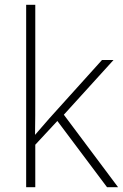

<svg xmlns="http://www.w3.org/2000/svg" viewBox="-20 -780 512 800"><path d="M127 -381V-760H89V0H127V-177L219 -276L426 0H472L246 -302L453 -530H405L185 -286C164 -262 147 -242 126 -218C127 -274 127 -325 127 -381Z"/></svg>

Font: Noto Sans Arabic ExtLt
Style: Regular
Weight: 200
Designer: Monotype Design Team, Nadine Chahine, Nizar Qandah and Khaled Hosny
Foundry: Monotype Imaging Inc.
Version: Version 2.012